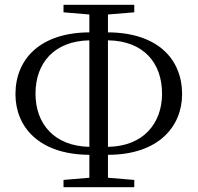

<svg xmlns="http://www.w3.org/2000/svg" viewBox="-20 -762 818 795"><path d="M350 -154C204 -157 127 -250 127 -374C127 -501 204 -592 350 -595ZM350 13H536V-17L427 -26V-121C637 -121 734 -239 734 -372C734 -518 632 -627 427 -628V-702L536 -711V-742H243V-711L350 -702V-628C148 -627 44 -519 44 -372C44 -238 140 -122 350 -121V-26L243 -17V13ZM427 -595C574 -593 651 -502 651 -374C651 -251 573 -156 427 -154Z"/></svg>

Font: Source Han Serif CN
Style: Regular
Weight: 400
Designer: Ryoko NISHIZUKA 西塚涼子 (kana & ideographs); Frank Grießhammer (Latin, Greek & Cyrillic); Wenlong ZHANG 张文龙 (bopomofo); San
Foundry: Adobe
Version: Version 2.003;hotconv 1.1.1;makeotfexe 2.6.0